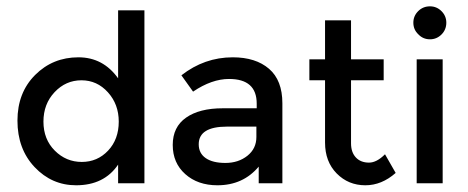

<svg xmlns="http://www.w3.org/2000/svg" viewBox="-20 -567 1448 594"><path d="M34 -193.8Q34 -280.4 88.7 -335.1Q143.3 -389.7 222.7 -389.7Q299 -389.7 345.4 -324.7V-535.1H426.8V0H345.4V-57.7Q302.1 6.2 215.5 6.2Q140.2 6.2 87.1 -50Q34 -106.2 34 -193.8ZM233 -66Q281.4 -66 314.4 -101Q347.4 -136.1 347.4 -190.7Q347.4 -244.3 313.9 -281.4Q280.4 -318.6 232 -318.6Q183.5 -318.6 149 -282Q114.4 -245.4 114.4 -190.7Q114.4 -136.1 149.5 -101Q184.5 -66 233 -66Z M853.6 0H780.4V-51.5Q732 6.2 652.6 6.2Q591.8 6.2 553.1 -28.4Q514.4 -62.9 514.4 -118.6Q514.4 -174.2 555.7 -203.1Q596.9 -232 669.1 -232H774.2V-246.4Q774.2 -322.7 688.7 -322.7Q635.1 -322.7 577.3 -283.5L541.2 -334Q612.4 -389.7 700 -389.7Q771.1 -389.7 812.4 -354.1Q853.6 -318.6 853.6 -247.4ZM773.2 -175.3H682.5Q594.8 -175.3 594.8 -120.6Q594.8 -92.8 616.5 -77.8Q638.1 -62.9 677.3 -62.9Q717.5 -62.9 745.4 -85.1Q773.2 -107.2 773.2 -143.3Z M1066 -318.6V-123.7Q1066 -95.9 1080.9 -79.9Q1095.9 -63.9 1121.6 -63.9Q1145.4 -63.9 1171.1 -89.7L1204.1 -32Q1160.8 6.2 1110.3 6.2Q1057.7 6.2 1021.6 -30.4Q985.6 -67 985.6 -125.8V-318.6H937.1V-383.5H985.6V-504.1H1066V-383.5H1167V-318.6Z M1349.5 0H1269.1V-383.5H1349.5ZM1258.8 -496.9Q1258.8 -517.5 1273.7 -532.5Q1288.7 -547.4 1310.3 -547.4Q1330.9 -547.4 1345.9 -532.5Q1360.8 -517.5 1360.8 -496.9Q1360.8 -475.3 1345.9 -460.3Q1330.9 -445.4 1310.3 -445.4Q1288.7 -445.4 1274.2 -460.8Q1258.8 -475.3 1258.8 -496.9Z"/></svg>

Font: NATS
Style: Regular
Weight: 400
Designer: Purushoth Kumar Guthula
Foundry: Silicon Andhra, USA.
Version: Version 1.0.4; ttfautohint (v1.2.25-373a) -l 7 -r 28 -G 50 -